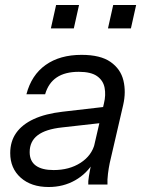

<svg xmlns="http://www.w3.org/2000/svg" viewBox="-20 -740 573 770"><path d="M334 0Q333 -11 336.5 -33Q340 -55 346 -83L341 -84L397 -326Q405 -359 399.5 -388Q394 -417 369.5 -434.5Q345 -452 296 -452Q241 -452 207.5 -429.5Q174 -407 161 -362H86Q106 -439 163 -479.5Q220 -520 307 -520Q383 -520 423.5 -491.5Q464 -463 475 -417Q486 -371 474 -319L420 -86Q416 -67 413 -43Q410 -19 411 0ZM175 10Q105 10 63 -27.5Q21 -65 21 -126Q21 -173 45 -207Q69 -241 115.5 -262.5Q162 -284 231 -292L413 -313L398 -248L229 -229Q163 -222 131 -197.5Q99 -173 99 -130Q99 -94 123.5 -76Q148 -58 195 -58Q258 -58 303 -87Q348 -116 360 -164L357 -92Q329 -44 281.5 -17Q234 10 175 10ZM413 -626 434 -720H526L505 -626ZM184 -626 205 -720H297L276 -626Z"/></svg>

Font: Instrument Sans
Style: Italic
Weight: 400
Italic angle: -13°
Designer: Rodrigo Fuenzalida
Foundry: fragTYPE
Version: Version 1.000;gftools[0.9.28]